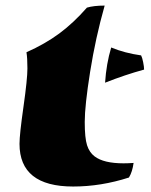

<svg xmlns="http://www.w3.org/2000/svg" viewBox="-20 -665 540 687"><path d="M441.4 -29.8Q341.3 2.4 241.7 2.4Q49.8 2.4 49.8 -150.4Q49.8 -183.6 64 -283Q78.1 -382.3 78.1 -420.2Q78.1 -458 74.7 -478Q141.6 -507.8 192.4 -545.4Q243.2 -583 291 -637.7Q315.4 -645 354.5 -645Q321.8 -529.8 302.5 -408.2Q283.2 -286.6 283.2 -228.8Q283.2 -170.9 291.5 -145.3Q299.8 -119.6 318.4 -105.5Q351.1 -80.6 421.9 -80.6Q439 -80.6 458 -82Q453.6 -49.8 441.4 -29.8ZM356 -369.1Q360.4 -437 377.9 -495.1Q425.8 -475.1 484.9 -466.8Q488.8 -459.5 492.2 -442.6Q495.6 -425.8 495.6 -416Q427.7 -397.5 356 -369.1Z"/></svg>

Font: Emblema One
Style: Regular
Weight: 400
Designer: Riccardo De Franceschi
Foundry: Riccardo De Franceschi
Version: Version 1.003